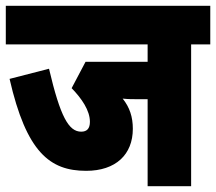

<svg xmlns="http://www.w3.org/2000/svg" viewBox="-20 -642 745 662"><path d="M639 -489H705V-622H0V-489H489V-429H275L227 -338C262 -302 290 -261 290 -222C290 -199 280 -188 260 -188C217 -188 188 -239 149 -405L13 -370C71 -117 152 -53 277 -53C379 -53 438 -109 438 -198C438 -239 427 -272 403 -302C421 -300 439 -300 451 -300H489V0H639Z"/></svg>

Font: Noto Sans ExtraCondensed Black
Style: Italic
Weight: 900
Width: 2
Italic angle: -12°
Designer: Monotype Design Team
Foundry: Monotype Imaging Inc.
Version: Version 2.013